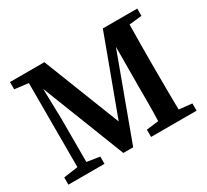

<svg xmlns="http://www.w3.org/2000/svg" viewBox="-133 -871 1165 1078"><g transform="rotate(-30 449.5 -331.5)"><path d="M29 0V-47L122 -60V-605L33 -616V-663H256L451 -166L635 -663H858V-616L776 -607Q775 -545 774.5 -481.5Q774 -418 774 -353V-310Q774 -246 774.5 -182.5Q775 -119 776 -56L860 -47V0H565V-47L644 -57Q646 -119 646 -180.5Q646 -242 646 -299L647 -537L449 0H385L175 -537L180 -341V-60L263 -47V0Z"/></g></svg>

Font: Source Serif Pro Semibold
Style: Regular
Weight: 600
Designer: Frank Grießhammer
Foundry: Adobe Systems Incorporated
Version: Version 3.000;hotconv 1.0.109;makeotfexe 2.5.65596